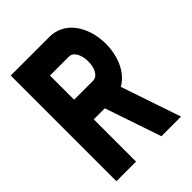

<svg xmlns="http://www.w3.org/2000/svg" viewBox="-200 -781 878 878"><g transform="rotate(-45 238.5 -342.0)"><path d="M447.3 0 348.6 -291C490.7 -369.6 466.3 -683.6 278.3 -683.6H29.3V0H156.2V-273.4H227.5L320.3 0ZM278.3 -556.6C341.8 -556.6 341.8 -400.4 278.3 -400.4H156.2V-556.6Z"/></g></svg>

Font: Saman Dere
Style: Regular
Weight: 400
Designer: Tuna Ça_lar Gümü_
Foundry: Tuna Ça_lar Gümü_
Version: Version 1.001;hotconv 1.0.109;makeotfexe 2.5.65596